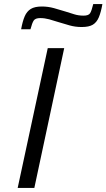

<svg xmlns="http://www.w3.org/2000/svg" viewBox="-20 -925 524 945"><path d="M67 0 215 -688H296L149 0ZM84 -781Q91 -820 101.5 -844.5Q112 -869 131.5 -881Q151 -893 186 -893Q216 -893 245.5 -885Q275 -877 303 -868Q325 -861 346 -854.5Q367 -848 391 -848Q416 -848 423.5 -860Q431 -872 439 -905H484Q477 -865 466.5 -840Q456 -815 437 -803.5Q418 -792 382 -792Q351 -792 322.5 -800Q294 -808 265 -817Q244 -824 222 -830Q200 -836 178 -836Q154 -836 146 -824Q138 -812 130 -781Z"/></svg>

Font: Saira Expanded
Style: Italic
Weight: 400
Width: 7
Italic angle: -12°
Designer: Hector Gatti with collaboration of the Omnibus-Type team
Foundry: Omnibus-Type
Version: Version 1.101